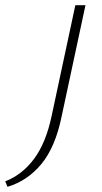

<svg xmlns="http://www.w3.org/2000/svg" viewBox="-150 -430 392 739"><path d="M49 15 140 -410H179L87 19Q63 136 9.5 201Q-44 266 -121 289L-130 268Q-65 243 -19 181.5Q27 120 49 15Z"/></svg>

Font: Ysabeau Infant ExtraLight
Style: Italic
Weight: 250
Italic angle: -12°
Designer: Christian Thalmann (Catharsis Fonts)
Version: Version 2.001;gftools[0.9.30]; featfreeze: ss01,ss02,lnum